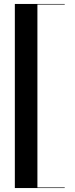

<svg xmlns="http://www.w3.org/2000/svg" viewBox="-20 -800 377 970"><path d="M307 150H55V-780H307V-777H169V147H307Z"/></svg>

Font: Bodoni* 72 Medium
Style: Regular
Weight: 500
Version: Version 1.002; ttfautohint (v0.97) -l 8 -r 50 -G 200 -x 14 -